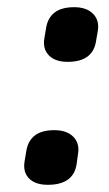

<svg xmlns="http://www.w3.org/2000/svg" viewBox="-20 -502 303 534"><path d="M168 -330Q134 -330 116.5 -347.5Q99 -365 103 -393L108 -423Q117 -482 186 -482Q221 -482 239 -463.5Q257 -445 252 -416L247 -387Q238 -330 168 -330ZM113 12Q79 12 61.5 -5Q44 -22 48 -51L53 -81Q62 -140 131 -140Q166 -140 184 -121.5Q202 -103 197 -74L193 -45Q184 12 113 12Z"/></svg>

Font: Sofia Sans
Style: Bold Italic
Weight: 700
Italic angle: -9°
Designer: Botio Nikoltchev, Ani Petrova
Foundry: lettersoup
Version: Version 4.101; ttfautohint (v1.8.4.7-5d5b)